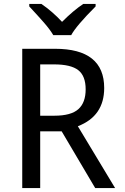

<svg xmlns="http://www.w3.org/2000/svg" viewBox="-20 -964 640 984"><path d="M94 -714H262Q514 -714 514 -513Q514 -369 379 -317L570 0H468L296 -291H186V0H94ZM259 -371Q344 -371 381.5 -404.5Q419 -438 419 -506Q419 -575 381 -604.5Q343 -634 257 -634H186V-371ZM130 -931V-944H192Q249 -905 298 -852Q357 -911 407 -944H470V-931Q370 -831 345 -784H253Q236 -813 204.5 -849Q173 -885 130 -931Z"/></svg>

Font: Noto Sans Mono UI
Style: Regular
Weight: 400
Monospace: yes
Designer: Monotype Design team
Foundry: Monotype Imaging Inc.
Version: Version 1.000